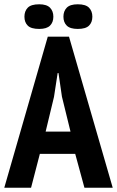

<svg xmlns="http://www.w3.org/2000/svg" viewBox="-23 -876 546 896"><path d="M328 -158H163L122 0H-3L200 -705H299L503 0H371ZM190 -262H306L266 -425L250 -535H246L229 -424ZM91 -798Q91 -824 106.5 -840Q122 -856 160 -856Q195 -856 210.5 -840Q226 -824 226 -798Q226 -772 210.5 -756.5Q195 -741 160 -741Q122 -741 106.5 -756.5Q91 -772 91 -798ZM273 -798Q273 -824 288.5 -840Q304 -856 340 -856Q377 -856 392.5 -840Q408 -824 408 -798Q408 -772 392.5 -756.5Q377 -741 340 -741Q304 -741 288.5 -756.5Q273 -772 273 -798Z"/></svg>

Font: PT Sans Narrow
Style: Bold
Weight: 700
Width: 3
Designer: A.Korolkova, O.Umpeleva, V.Yefimov
Foundry: ParaType Ltd
Version: Version 2.003W OFL